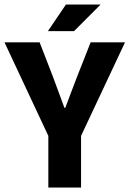

<svg xmlns="http://www.w3.org/2000/svg" viewBox="-28 -842 581 862"><path d="M335.9 0H189V-231.9L-7.8 -651.9H149.9L208 -502Q221.7 -464.8 234.4 -430.7Q247.1 -396.5 261.2 -357.9H265.1Q279.3 -396 292.5 -430.7Q306.2 -465.3 319.8 -502L378.9 -651.9H533.2L335.9 -231.9ZM304.2 -702.1H187L268.1 -821.8H423.8Z"/></svg>

Font: SourceSansPro-Bold
Style: Bold
Weight: 700
Designer: Paul D. Hunt
Foundry: Adobe Systems Incorporated
Version: Version 1.050;PS Version 1.000;hotconv 1.0.70;makeotf.lib2.5